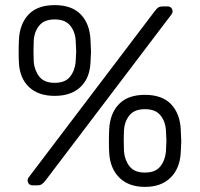

<svg xmlns="http://www.w3.org/2000/svg" viewBox="-20 -725 781 751"><path d="M194 -350Q130 -350 93.5 -384.5Q57 -419 54 -480Q53 -497 53 -523Q53 -551 54 -569Q57 -632 92 -668.5Q127 -705 194 -705Q261 -705 296 -668.5Q331 -632 334 -569Q336 -533 336 -523Q336 -514 334 -480Q331 -419 294.5 -384.5Q258 -350 194 -350ZM125 0H108Q99 0 93.5 -5.5Q88 -11 88 -20Q88 -26 92 -31L585 -681Q593 -692 599.5 -696Q606 -700 618 -700H635Q644 -700 649.5 -694.5Q655 -689 655 -680Q655 -674 651 -669L158 -19Q150 -9 143.5 -4.5Q137 0 125 0ZM276 -483Q278 -521 278 -525Q278 -532 276 -566Q274 -601 254.5 -625Q235 -649 194 -649Q153 -649 133.5 -625Q114 -601 112 -566Q111 -549 111 -525Q111 -502 112 -483Q115 -449 134 -425Q153 -401 194 -401Q235 -401 254 -425Q273 -449 276 -483ZM547 6Q483 6 446.5 -30.5Q410 -67 407 -129Q406 -146 406 -172Q406 -200 407 -218Q410 -281 445 -317.5Q480 -354 547 -354Q614 -354 649 -317.5Q684 -281 687 -218Q689 -182 689 -172Q689 -163 687 -129Q684 -67 647.5 -30.5Q611 6 547 6ZM629 -132Q631 -170 631 -174Q631 -181 629 -215Q627 -250 607.5 -274Q588 -298 547 -298Q506 -298 486.5 -274Q467 -250 465 -215Q464 -198 464 -174Q464 -151 465 -132Q468 -98 487 -74Q506 -50 547 -50Q588 -50 607 -74Q626 -98 629 -132Z"/></svg>

Font: Hezaedrus Light
Style: Regular
Weight: 300
Designer: Hubert & Fischer
Foundry: Hubert & Fischer
Version: Version 1.10;September 3, 2019;FontCreator 11.5.0.2425 64-bi